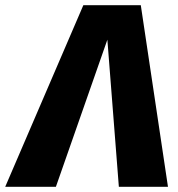

<svg xmlns="http://www.w3.org/2000/svg" viewBox="-77 -715 682 735"><path d="M462 -695H242L-57 0H137L334 -563L378 0H566Z"/></svg>

Font: Fira Sans ExtraBold
Style: Italic
Weight: 800
Italic angle: -8°
Designer: bBox Type GmbH & Carrois Corporate GbR & Edenspiekermann AG
Foundry: bBox Type GmbH & Carrois Corporate GbR & Edenspiekermann AG
Version: Version 4.301;PS 004.301;hotconv 1.0.88;makeotf.lib2.5.64775